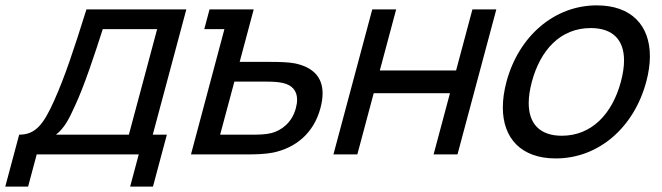

<svg xmlns="http://www.w3.org/2000/svg" viewBox="-78 -575 2467 715"><path d="M-58.4 120H26.6L58.7 0H438.7L406.6 120H491.6L543.4 -73.5H490.9L615.9 -540H243.9C195.7 -386 162.8 -287.5 124.2 -201.5C83.7 -110 53.4 -73.5 -6.6 -73.5ZM130.4 -73.5C160.7 -97 178.7 -130.5 201.2 -181C234.8 -252 274.4 -372 304.7 -466.5H507.2L401.9 -73.5Z M633.2 0H843.7C874.2 0 911.4 -1 940 -7C1022.7 -24.5 1090.2 -78.5 1115.2 -172C1120.7 -192.5 1123.3 -210.8 1123.3 -227.2C1123.3 -291.7 1083.1 -325.8 1020 -339C996.7 -343.5 962 -344.5 931 -344.5H814.5L866.8 -540H702.3L682.7 -466.5H757.7ZM741.8 -73.5 794.8 -271H917.8C936.8 -271 959 -270 977.3 -265.5C1008.3 -258 1028.4 -238.5 1028.4 -203.8C1028.4 -194.3 1026.9 -183.8 1023.7 -172C1009 -117 969 -89 933 -79.5C911.5 -74 884.3 -73.5 864.8 -73.5Z M1163.7 0H1252.7L1313.7 -228H1597.7L1536.7 0H1625.7L1770.3 -540H1681.3L1620.4 -312.5H1336.4L1397.3 -540H1308.3Z M1991.6 15C2152.1 15 2283.2 -101 2328.6 -270.5C2337.7 -304.4 2342.2 -336.4 2342.2 -365.6C2342.2 -480.4 2273.4 -555 2144.4 -555C1985.9 -555 1853.6 -440 1808.1 -270.5C1799 -236.3 1794.5 -204.2 1794.5 -174.8C1794.5 -59.8 1863.1 15 1991.6 15ZM2014.3 -69.5C1931.2 -69.5 1890.9 -115.4 1890.9 -191.2C1890.9 -214.9 1894.9 -241.5 1902.6 -270.5C1934.3 -388.5 2008.7 -470.5 2121.7 -470.5C2205.8 -470.5 2245.9 -425 2245.9 -349.8C2245.9 -326.1 2241.9 -299.5 2234.1 -270.5C2202.2 -151.5 2125.8 -69.5 2014.3 -69.5Z"/></svg>

Font: Manrope
Style: MediumItalic
Weight: 500
Italic angle: -15°
Designer: Mikhail Sharanda
Foundry: Mikhail Sharanda
Version: Version 4.502;hotconv 1.0.109;makeotfexe 2.5.65596